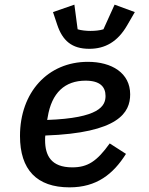

<svg xmlns="http://www.w3.org/2000/svg" viewBox="-20 -794 640 826"><path d="M348 -447C411 -447 434 -420 434 -381C434 -338 407 -286 183 -278L185 -289C202 -396 260 -447 348 -447ZM279 12C396 12 467 -45 522 -132L452 -177C397 -100 357 -74 291 -74C199 -74 174 -126 174 -191C174 -200 174 -206 175 -211C491 -222 540 -310 540 -388C540 -480 461 -528 358 -528C186 -528 66 -397 66 -209C66 -64 138 12 279 12ZM364 -584C432 -584 486 -614 527 -685L560 -742L473 -774L425 -668C410 -663 388 -661 369 -661C354 -661 329 -663 314 -668L300 -774L208 -742L226 -688C249 -619 289 -584 364 -584Z"/></svg>

Font: IBM Mono Medium
Style: Italic
Weight: 500
Italic angle: -9°
Monospace: yes
Designer: Mike Abbink, Paul van der Laan, Pieter van Rosmalen
Foundry: Bold Monday
Version: Version 2.3